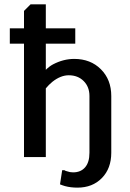

<svg xmlns="http://www.w3.org/2000/svg" viewBox="-20 -720 595 880"><path d="M335 140Q304 140 278 133Q275 132 267 129.5Q259 127 255 125L265 60H275Q281 64 287 65Q300 70 315 70Q350 70 370 47Q390 24 390 -20V-280Q390 -322 363.5 -348.5Q337 -375 295 -375Q258 -375 220 -345Q204 -332 190 -315V0H90V-520H25V-590H90V-670L120 -700H190V-590H325V-520H190V-400Q206 -416 223 -425Q271 -450 320 -450Q395 -450 442.5 -402.5Q490 -355 490 -280V-20Q490 52 447 96Q404 140 335 140Z"/></svg>

Font: Scada
Style: Regular
Weight: 400
Designer: Jovanny Lemonad
Foundry: Jovanny Lemonad
Version: Version 4.100;PS 004.100;hotconv 1.0.88;makeotf.lib2.5.64775